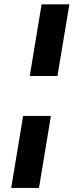

<svg xmlns="http://www.w3.org/2000/svg" viewBox="-20 -748 371 904"><path d="M88.9 -202.1H219.7L163.6 136.7H32.7ZM306.6 -727.5 250.5 -390.1H120.1L175.8 -727.5Z"/></svg>

Font: Inter 20pt
Style: Bold Italic
Weight: 700
Italic angle: -9.3988°
Version: Version 4.001;git-66647c0bb